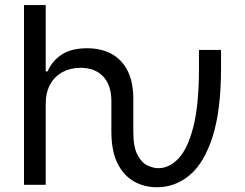

<svg xmlns="http://www.w3.org/2000/svg" viewBox="-20 -748 992 777"><path d="M615.2 9.8Q563.5 9.8 521.5 -14.2Q479.5 -38.1 455.1 -87.9Q430.7 -137.7 430.7 -215.3V-339.4Q430.7 -403.3 397.5 -438.5Q364.3 -473.6 305.7 -473.6Q265.1 -473.6 233.4 -456.5Q201.7 -439.5 183.3 -406.7Q165 -374 165 -327.1V0H77.1V-727.5H165V-459H172.4Q191.9 -502.9 230.7 -527.8Q269.5 -552.7 333 -552.7Q388.7 -552.7 430.7 -530.3Q472.7 -507.8 496.1 -462.2Q519.5 -416.5 519.5 -346.7V-215.3Q519.5 -153.8 536.1 -121.8Q552.7 -89.8 576.4 -78.6Q600.1 -67.4 621.1 -67.4Q665 -67.4 702.4 -106.7Q739.7 -146 762.5 -234.9Q785.2 -323.7 785.2 -472.7V-545.9H874.5V-472.7Q874.5 -302.7 840.8 -196.3Q807.1 -89.8 748.5 -40Q689.9 9.8 615.2 9.8Z"/></svg>

Font: Inter Variable LoSnoCo
Style: Regular
Weight: 400
Designer: Rasmus Andersson
Foundry: rsms
Version: Version 4.000;git-a52131595; featfreeze: case,dlig,ss01,ss02